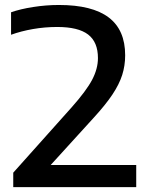

<svg xmlns="http://www.w3.org/2000/svg" viewBox="-20 -770 616 790"><path d="M540.5 -91V0H34.5V-59.5L274.5 -328Q334.5 -395.5 358.8 -441.2Q383 -487 383 -531Q383 -597 342.5 -628Q302 -659 215.5 -659Q164.5 -659 115.8 -650.5Q67 -642 25.5 -627V-719.5Q64 -733 116.8 -741.2Q169.5 -749.5 222.5 -749.5Q359.5 -749.5 427.2 -698.2Q495 -647 495 -542.5Q495 -500 482.8 -461.5Q470.5 -423 442.5 -381Q414.5 -339 366 -286L188.5 -91Z"/></svg>

Font: Encode Sans Expanded Medium
Style: Regular
Weight: 500
Width: 7
Designer: Multiple Designers
Foundry: Impallari Type
Version: Version 2.000